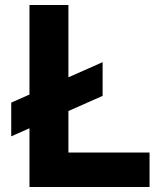

<svg xmlns="http://www.w3.org/2000/svg" viewBox="-20 -749 642 769"><path d="M98 0V-729H254V-112L231 -138H579V0ZM25 -203V-338L391 -500V-365Z"/></svg>

Font: Mona Sans ExtraLight
Style: Bold
Weight: 700
Version: Version 2.000